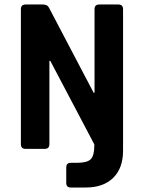

<svg xmlns="http://www.w3.org/2000/svg" viewBox="-20 -663 629 855"><path d="M400 -20 204 -392H200V-21Q200 0 179 0H94Q73 0 73 -21V-622Q73 -643 94 -643H171Q191 -643 198 -629L397 -250H401V-622Q401 -643 422 -643H507Q528 -643 528 -622V8Q528 86 484 129Q440 172 362 172H295Q275 172 275 151V83Q275 62 295 62H323Q368 62 384 46Q400 30 400 -15Z"/></svg>

Font: Rajdhani
Style: Bold
Weight: 700
Designer: Satya Rajpurohit, Jyotish Sonowal
Foundry: Indian Type Foundry
Version: Version 1.201 February 1, 2022